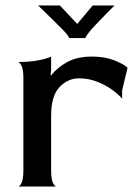

<svg xmlns="http://www.w3.org/2000/svg" viewBox="-20 -686 509 706"><path d="M46 0Q53 0 59.5 -14Q66 -28 66 -60V-398Q66 -430 59.5 -443.5Q53 -457 46 -458Q90 -458 122.5 -464.5Q155 -471 168 -478V-428L166 -411L168 -409Q191 -438 227.5 -458Q264 -478 318 -478Q365 -478 399.5 -464.5Q434 -451 449 -437L429 -353V-323Q416 -339 391.5 -356.5Q367 -374 336 -386Q305 -398 270 -398Q230 -398 199 -366Q168 -334 168 -260V-60Q168 -28 174.5 -14Q181 0 188 0ZM120 -666H200L264 -598L321 -666H401Q384 -649 364.5 -629Q345 -609 329 -592Q313 -575 307 -567Q294 -550 294 -546H234Q234 -548 231 -553Q228 -558 220 -567Q209 -579 191 -596.5Q173 -614 154 -633Q135 -652 120 -666Z"/></svg>

Font: Red Rose
Style: Regular
Weight: 400
Designer: Jaikishan Patel
Version: Version 2.000; ttfautohint (v1.8.3)